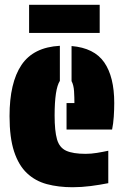

<svg xmlns="http://www.w3.org/2000/svg" viewBox="-20 -775 514 805"><path d="M284 10Q225 10 176.5 -3Q128 -16 93 -49Q58 -82 39 -140Q20 -198 20 -288Q20 -428 70 -502.5Q120 -577 231 -583V-436Q209 -402 209 -291Q209 -226 219 -191Q229 -156 257.5 -143Q286 -130 339 -130Q362 -130 386.5 -134Q411 -138 434 -143V-7Q399 0 360.5 5Q322 10 284 10ZM259 -232V-343H292Q292 -366 290.5 -392Q289 -418 280 -435V-582Q375 -574 417 -513.5Q459 -453 459 -343Q459 -315 457 -285.5Q455 -256 450 -232ZM102 -755H398V-637H102Z"/></svg>

Font: Protest Guerrilla
Style: Regular
Weight: 400
Designer: Octavio Pardo
Foundry: Ashler Design
Version: Version 2.005; ttfautohint (v1.8.4.7-5d5b)